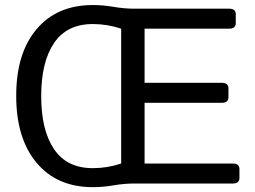

<svg xmlns="http://www.w3.org/2000/svg" viewBox="-20 -735 1023 769"><path d="M44.9 -351.1Q44.9 -522 126.7 -618.4Q208.5 -714.8 351.6 -714.8Q393.1 -714.8 435.3 -707.5Q477.5 -700.2 519 -700.2H897.5Q924.3 -700.2 924.3 -678.2V-642.1Q924.3 -620.1 897.5 -620.1H559.1V-403.3H868.2Q895 -403.3 895 -381.3V-345.2Q895 -323.2 868.2 -323.2H559.1V-80.1H912.1Q939 -80.1 939 -58.1V-22Q939 0 912.1 0H519Q477.5 0 435.3 7.3Q393.1 14.6 351.6 14.6Q208.5 14.6 126.7 -82.8Q44.9 -180.2 44.9 -351.1ZM145 -350.1Q145 -213.4 196.5 -137.5Q248 -61.5 351.6 -61.5Q410.2 -61.5 465.3 -80.1V-620.1Q410.2 -638.7 351.6 -638.7Q248 -638.7 196.5 -562.7Q145 -486.8 145 -350.1Z"/></svg>

Font: Istok
Style: Regular
Weight: 500
Designer: Andrey V. Panov
Foundry: Andrey V. Panov
Version: Version 1.0.3